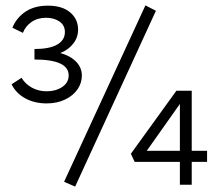

<svg xmlns="http://www.w3.org/2000/svg" viewBox="-20 -686 808 713"><path d="M218 -11 520 -666 559 -646 259 7ZM635 -349H692V-126H749V-85H692V0H648V-85H480L466 -115ZM60 -397Q74 -374 98.5 -360.5Q123 -347 153 -347Q187 -347 211 -363Q235 -379 235 -406Q235 -465 108 -465V-504Q164 -504 192.5 -520.5Q221 -537 221 -567Q221 -592 201 -606Q181 -620 151 -620Q119 -620 96.5 -604Q74 -588 65 -564L26 -583Q41 -620 74.5 -642.5Q108 -665 158 -665Q211 -665 240.5 -640Q270 -615 270 -576Q270 -547 252 -524Q234 -501 204 -489Q241 -479 262.5 -457Q284 -435 284 -405Q284 -378 268 -354.5Q252 -331 222 -316.5Q192 -302 153 -302Q108 -302 73.5 -321Q39 -340 23 -373ZM648 -126V-300L525 -126Z"/></svg>

Font: LXGW Bright TC
Style: Regular
Weight: 400
Designer: Christian Thalmann (Catharsis Fonts)
Foundry: LXGW / Christian Thalmann (Catharsis Fonts) / Fontworks Inc.
Version: Version 5.501